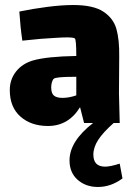

<svg xmlns="http://www.w3.org/2000/svg" viewBox="-20 -490 531 765"><path d="M468 221Q422 255 370 255Q322 255 289.5 226.5Q257 198 257 149Q257 73 351 0H315L299 -63Q253 12 171 12Q104 12 61.5 -25.5Q19 -63 19 -131Q19 -173 43.5 -204.5Q68 -236 111 -249Q167 -265 284 -267Q284 -333 278 -337Q273 -341 246 -341Q229 -341 199 -339Q151 -337 69 -328Q61 -382 57 -444Q110 -455 168 -462.5Q226 -470 272 -470Q352 -470 392 -443.5Q432 -417 444 -374Q456 -331 455 -265L454 -118L457 0H433Q391 37 371.5 67Q352 97 352 126Q352 174 399 174Q419 174 457 162ZM284 -110V-184H276Q202 -184 194 -176Q189 -171 186.5 -161Q184 -151 184 -142Q184 -118 195 -109Q206 -100 229 -100Q255 -100 284 -110Z"/></svg>

Font: Lalezar
Style: Regular
Weight: 400
Designer: Borna Izadpanah
Foundry: Borna Izadpanah
Version: Version 1.004